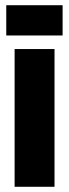

<svg xmlns="http://www.w3.org/2000/svg" viewBox="-20 -716 265 736"><path d="M36 0V-528H189V0ZM4 -580V-696H220V-580Z"/></svg>

Font: Bricolage Grotesque 48pt Condensed ExtraBold
Style: Regular
Weight: 800
Width: 3
Designer: Mathieu Triay
Foundry: Atelier Triay
Version: Version 1.001;gftools[0.9.33.dev8+g029e19f]